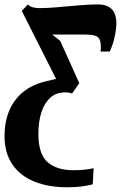

<svg xmlns="http://www.w3.org/2000/svg" viewBox="-53 -586 535 850"><path d="M243 243Q160 243 97.5 217.2Q35 191.5 1 140.8Q-33 90 -33 16.5Q-33 -44.5 -13 -94Q7 -143.5 48.2 -177.8Q89.5 -212 152 -226.5Q168.5 -230.5 178.2 -232.8Q188 -235 195.5 -236.5L43.5 -537.5L70.5 -566.5Q78 -558 91.2 -554Q104.5 -550 122 -550Q154 -550 200.2 -554Q246.5 -558 294.5 -562.2Q342.5 -566.5 380.5 -566.5Q431 -566.5 450.5 -534Q470 -501.5 457 -434.5Q452 -407.5 445.2 -388.8Q438.5 -370 433 -358H392.5Q396.5 -397.5 385.8 -415.2Q375 -433 328 -433Q303 -433 278 -433Q253 -433 228.5 -433Q204 -433 178.5 -433L213.5 -405L298 -218L266 -172Q259.5 -174.5 252.8 -175.8Q246 -177 234.5 -177Q195.5 -177 169.2 -153Q143 -129 130 -88Q117 -47 117 6.5Q117 96.5 157.8 132Q198.5 167.5 271.5 167.5Q296.5 167.5 319 165.5Q341.5 163.5 361.5 158.5L357.5 230Q333 236.5 306.5 239.8Q280 243 243 243Z"/></svg>

Font: Merriweather 20pt Black
Style: Italic
Weight: 900
Italic angle: -7.8°
Version: Version 2.101